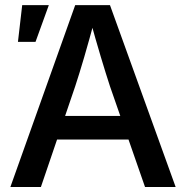

<svg xmlns="http://www.w3.org/2000/svg" viewBox="-20 -748 744 768"><path d="M21.5 0 280.8 -727.5H419.9L682.6 0H560.1L419.9 -402.8Q403.3 -453.6 383.3 -520.3Q363.3 -586.9 337.4 -680.7H361.8Q336.4 -586.4 316.7 -519Q296.9 -451.7 280.8 -402.8L143.6 0ZM164.1 -189.9V-284.2H540V-189.9ZM51.8 -580.6 68.8 -727.5H175.3L122.1 -580.6Z"/></svg>

Font: V-Inter
Style: Medium-500
Weight: 500
Designer: Rasmus Andersson
Foundry: rsms
Version: Version 4.000;git-4146feb